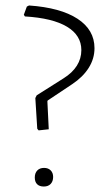

<svg xmlns="http://www.w3.org/2000/svg" viewBox="-20 -678 367 701"><path d="M325 -502Q325 -464 304 -430.5Q283 -397 244 -371L154 -311L153 -308L158 -206L121 -202L116 -208L109 -320L114 -330L212 -392Q244 -412 260.5 -438Q277 -464 277 -495Q277 -549 224.5 -580.5Q172 -612 71 -618L67 -624L78 -654L86 -658Q201 -650 263 -609.5Q325 -569 325 -502ZM174 -32Q174 -16 165 -6.5Q156 3 140 3Q124 3 115.5 -5.5Q107 -14 107 -30Q107 -46 116 -55.5Q125 -65 141 -65Q156 -65 165 -56Q174 -47 174 -32Z"/></svg>

Font: t
Style: Regular
Weight: 300
Designer: Juan Pablo del Peral
Foundry: Huerta Tipografica
Version: Version 2.004; ttfautohint (v1.8.1)